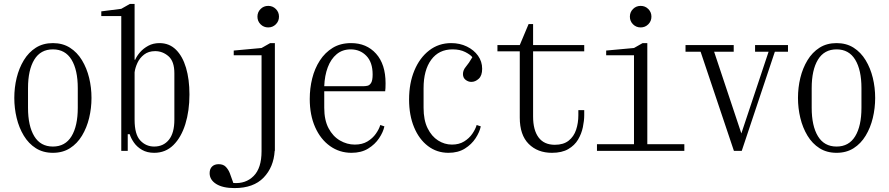

<svg xmlns="http://www.w3.org/2000/svg" viewBox="-20 -770 4540 980"><path d="M250 10Q200 10 163 -13.5Q126 -37 101.5 -77.5Q77 -118 65 -168Q53 -218 53 -270Q53 -323 65 -372.5Q77 -422 101.5 -462.5Q126 -503 163 -526.5Q200 -550 250 -550Q300 -550 337 -526.5Q374 -503 398.5 -462.5Q423 -422 435 -372.5Q447 -323 447 -270Q447 -218 435 -168Q423 -118 398.5 -77.5Q374 -37 337 -13.5Q300 10 250 10ZM250 -22Q313 -22 345 -74.5Q377 -127 377 -220V-320Q377 -413 345 -465.5Q313 -518 250 -518Q187 -518 155 -465.5Q123 -413 123 -320V-220Q123 -127 155 -74.5Q187 -22 250 -22Z M599 0V-688H497V-712L599 -725L643 -750H667V-465H670Q678 -484 695 -503.5Q712 -523 737 -536.5Q762 -550 794 -550Q844 -550 878 -516.5Q912 -483 929.5 -424Q947 -365 947 -288Q947 -204 926 -136.5Q905 -69 865 -29.5Q825 10 767 10Q731 10 705 -5Q679 -20 663.5 -42.5Q648 -65 642 -85H632V0ZM767 -22Q814 -22 842 -56.5Q870 -91 870 -159V-396Q870 -457 840 -483Q810 -509 772 -509Q738 -509 715.5 -491.5Q693 -474 681.5 -449Q670 -424 667 -401V-159Q667 -84 696 -53Q725 -22 767 -22Z M1349 -630Q1326 -630 1310 -646Q1294 -662 1294 -685Q1294 -708 1310 -724Q1326 -740 1349 -740Q1372 -740 1388 -724Q1404 -708 1404 -685Q1404 -662 1388 -646Q1372 -630 1349 -630ZM1359 -550H1383V0H1382Q1377 83 1325.5 136.5Q1274 190 1177 190Q1117 190 1083.5 169Q1050 148 1050 114Q1050 92 1062.5 80Q1075 68 1096 68Q1120 68 1133 82Q1146 96 1153 114L1171 164Q1234 169 1274.5 128.5Q1315 88 1315 2V-488H1173V-512L1315 -525Z M1774 10Q1713 10 1664.5 -24.5Q1616 -59 1588.5 -121Q1561 -183 1561 -265Q1561 -319 1573.5 -369.5Q1586 -420 1612.5 -461Q1639 -502 1678.5 -526Q1718 -550 1772 -550Q1851 -550 1899.5 -496Q1948 -442 1948 -345Q1948 -332 1947.5 -321Q1947 -310 1946 -304H1635V-220Q1635 -157 1657 -115.5Q1679 -74 1715 -53Q1751 -32 1791 -32Q1829 -32 1855.5 -48Q1882 -64 1898.5 -87.5Q1915 -111 1921 -132L1942 -125Q1936 -96 1915 -64.5Q1894 -33 1859 -11.5Q1824 10 1774 10ZM1770 -518Q1728 -518 1698.5 -493.5Q1669 -469 1653 -426.5Q1637 -384 1635 -330H1835Q1846 -330 1856.5 -332.5Q1867 -335 1874.5 -347.5Q1882 -360 1882 -390Q1882 -452 1850 -485Q1818 -518 1770 -518Z M2269 10Q2210 10 2164.5 -24.5Q2119 -59 2093.5 -120.5Q2068 -182 2068 -262Q2068 -345 2095 -410Q2122 -475 2170.5 -512.5Q2219 -550 2283 -550Q2327 -550 2363 -532.5Q2399 -515 2420 -485.5Q2441 -456 2441 -419Q2441 -384 2423.5 -368Q2406 -352 2386 -352Q2370 -352 2356.5 -362.5Q2343 -373 2343 -392Q2343 -412 2358 -429.5Q2373 -447 2391 -478Q2381 -491 2354.5 -504.5Q2328 -518 2290 -518Q2220 -518 2181 -465Q2142 -412 2142 -320V-220Q2142 -157 2162.5 -115.5Q2183 -74 2216 -53Q2249 -32 2287 -32Q2323 -32 2349 -48Q2375 -64 2391 -87.5Q2407 -111 2413 -132L2434 -125Q2428 -96 2407.5 -64.5Q2387 -33 2352.5 -11.5Q2318 10 2269 10Z M2797 10Q2724 10 2678.5 -35.5Q2633 -81 2633 -170V-508H2519V-540H2633L2678 -647H2701V-540H2962V-508H2701V-175Q2701 -106 2729 -68.5Q2757 -31 2812 -31Q2856 -31 2882.5 -52Q2909 -73 2920.5 -107.5Q2932 -142 2932 -182V-208H2962V-182Q2962 -154 2955 -120.5Q2948 -87 2930.5 -57.5Q2913 -28 2880.5 -9Q2848 10 2797 10Z M3027 0V-34H3216V-488H3074V-512L3216 -525L3260 -550H3284V-34H3473V0ZM3250 -630Q3227 -630 3211 -646Q3195 -662 3195 -685Q3195 -708 3211 -724Q3227 -740 3250 -740Q3273 -740 3289 -724Q3305 -708 3305 -685Q3305 -662 3289 -646Q3273 -630 3250 -630Z M3726 0 3556 -506H3479V-540H3725V-506H3625L3764 -89L3903 -506H3834V-540H4002V-506H3935L3766 0Z M4250 10Q4200 10 4163 -13.5Q4126 -37 4101.5 -77.5Q4077 -118 4065 -168Q4053 -218 4053 -270Q4053 -323 4065 -372.5Q4077 -422 4101.5 -462.5Q4126 -503 4163 -526.5Q4200 -550 4250 -550Q4300 -550 4337 -526.5Q4374 -503 4398.5 -462.5Q4423 -422 4435 -372.5Q4447 -323 4447 -270Q4447 -218 4435 -168Q4423 -118 4398.5 -77.5Q4374 -37 4337 -13.5Q4300 10 4250 10ZM4250 -22Q4313 -22 4345 -74.5Q4377 -127 4377 -220V-320Q4377 -413 4345 -465.5Q4313 -518 4250 -518Q4187 -518 4155 -465.5Q4123 -413 4123 -320V-220Q4123 -127 4155 -74.5Q4187 -22 4250 -22Z"/></svg>

Font: Xanh Mono
Style: Regular
Weight: 400
Monospace: yes
Designer: Lam Bao, Duy Dao
Foundry: Yellow Type Foundry
Version: Version 3.101; ttfautohint (v1.8.3)